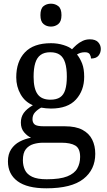

<svg xmlns="http://www.w3.org/2000/svg" viewBox="-20 -780 578 1040"><path d="M231 240Q127 240 75 201.5Q23 163 23 94Q23 55 40.5 28.5Q58 2 86.5 -13Q115 -28 148 -34Q128 -43 110.5 -63.5Q93 -84 93 -116Q93 -146 108.5 -168Q124 -190 158 -210Q115 -228 91.5 -269.5Q68 -311 68 -361Q68 -447 115 -496.5Q162 -546 256 -546Q292 -546 324 -536Q356 -526 370 -513Q380 -524 394 -536.5Q408 -549 426.5 -558Q445 -567 467 -567Q497 -567 511.5 -551.5Q526 -536 526 -515Q526 -494 513.5 -478.5Q501 -463 473 -463Q473 -474 466.5 -485.5Q460 -497 440 -497Q427 -497 417 -494Q407 -491 397 -485Q414 -464 425 -435.5Q436 -407 436 -364Q436 -290 391.5 -241Q347 -192 256 -192Q244 -192 228.5 -193.5Q213 -195 203 -197Q184 -187 170 -172Q156 -157 156 -134Q156 -116 167.5 -106Q179 -96 218 -96H331Q391 -96 427 -76.5Q463 -57 479.5 -23.5Q496 10 496 53Q496 139 431.5 189.5Q367 240 231 240ZM233 191Q305 191 344 175.5Q383 160 398.5 132.5Q414 105 414 70Q414 24 388 8.5Q362 -7 312 -7H214Q186 -7 161 0.5Q136 8 120 28Q104 48 104 88Q104 117 115 140.5Q126 164 154 177.5Q182 191 233 191ZM253 -240Q286 -240 305.5 -253Q325 -266 333.5 -294Q342 -322 342 -365Q342 -410 333 -439.5Q324 -469 304.5 -483Q285 -497 252 -497Q220 -497 200 -482.5Q180 -468 171 -438.5Q162 -409 162 -364Q162 -300 183.5 -270Q205 -240 253 -240ZM256 -636Q232 -636 215.5 -650Q199 -664 199 -698Q199 -733 215.5 -746.5Q232 -760 256 -760Q279 -760 296 -746.5Q313 -733 313 -698Q313 -664 296 -650Q279 -636 256 -636Z"/></svg>

Font: Noto Serif Thai
Style: Regular
Weight: 400
Designer: Monotype Design Team
Foundry: Monotype Imaging Inc.
Version: Version 2.001